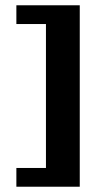

<svg xmlns="http://www.w3.org/2000/svg" viewBox="-20 -650 363 727"><path d="M42 57V-14H154V-559H42V-630H282V57Z"/></svg>

Font: Alumni Sans Thin ExtraBold
Style: Regular
Weight: 800
Version: Version 1.018